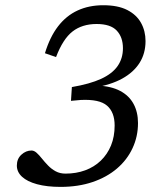

<svg xmlns="http://www.w3.org/2000/svg" viewBox="-20 -722 648 752"><path d="M236.5 -42Q278.5 -42 313.8 -55Q349 -68 374.8 -92.8Q400.5 -117.5 414.8 -152.2Q429 -187 429 -230.5Q429 -282.5 399.2 -308.2Q369.5 -334 296.5 -330.5L258 -327L261.5 -381Q332 -393 376 -413.2Q420 -433.5 440.8 -463.5Q461.5 -493.5 461.5 -533Q461.5 -576.5 437.2 -602.2Q413 -628 358.5 -628Q302 -628 264.2 -598.8Q226.5 -569.5 199.5 -498.5L156 -513.5Q175.5 -577.5 207.5 -619Q239.5 -660.5 284 -681Q328.5 -701.5 384.5 -701.5Q442 -701.5 478.5 -682.8Q515 -664 532.5 -632.2Q550 -600.5 550 -561Q550 -513 526.8 -476Q503.5 -439 458.8 -414.2Q414 -389.5 348.5 -379L361.5 -387Q415.5 -384.5 450.5 -366Q485.5 -347.5 503 -315.2Q520.5 -283 520.5 -240Q520.5 -187.5 499.2 -141.8Q478 -96 438.2 -62Q398.5 -28 342.5 -9Q286.5 10 217 10Q163.5 10 125 -0.5Q86.5 -11 66.2 -29.8Q46 -48.5 46 -73.5Q46 -100 63.8 -116.2Q81.5 -132.5 103.5 -132.5Q113.5 -132.5 123.5 -123.5Q133.5 -114.5 144.2 -101Q155 -87.5 168.2 -73.8Q181.5 -60 198.2 -51Q215 -42 236.5 -42Z"/></svg>

Font: Newsreader 11pt
Style: Italic
Weight: 400
Italic angle: -17°
Version: Version 1.003